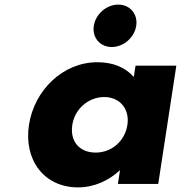

<svg xmlns="http://www.w3.org/2000/svg" viewBox="-20 -798 785 833"><path d="M293.7 -256C304.5 -327 365.2 -377 432.2 -377C498.2 -377 543.5 -327 532.7 -256C522 -186 464.3 -136 395.3 -136C323.3 -136 283 -186 293.7 -256ZM105.7 -256C82.7 -106 169.2 15 319.2 15C389.2 15 453.9 -16 498.4 -58H500.4L491.5 0H666.5L745 -513H568L560.5 -464C524.8 -505 471.3 -528 402.3 -528C252.3 -528 128.6 -406 105.7 -256ZM493.1 -778C442.1 -778 394.8 -737 387 -686C379.2 -635 413.9 -594 464.9 -594C515.9 -594 563.2 -635 571 -686C578.8 -737 544.1 -778 493.1 -778Z"/></svg>

Font: Sztylet
Style: BdObl
Weight: 700
Foundry: Cannot Into Space Fonts, PlusOne Fonts
Version: Version 0.12